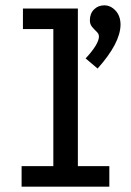

<svg xmlns="http://www.w3.org/2000/svg" viewBox="-20 -700 490 720"><path d="M61 0V-77H180V-591H66V-668H272V-77H390V0ZM346 -443 301 -481Q323 -504 337 -526Q351 -548 351 -563Q351 -573 342.5 -581Q334 -589 325.5 -599Q317 -609 317 -624Q317 -649 332.5 -664.5Q348 -680 371 -680Q395 -680 413.5 -660Q432 -640 432 -607Q431 -538 346 -443Z"/></svg>

Font: Inconsolata SemiCondensed SemiBold
Style: Regular
Weight: 600
Width: 4
Monospace: yes
Designer: Raph Levien, Cyreal, Brenton Simpson
Foundry: Raph Levien, Cyreal, Google
Version: Version 3.001; ttfautohint (v1.8.2.53-6de2)